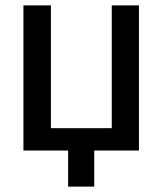

<svg xmlns="http://www.w3.org/2000/svg" viewBox="-20 -559 603 713"><path d="M67 0H233V134H330V0H496V-539H395V-83H169V-539H67Z"/></svg>

Font: Noto Sans Mono SemiCondensed Medium
Style: Regular
Weight: 500
Width: 4
Designer: Monotype Design Team
Foundry: Monotype Imaging Inc.
Version: Version 2.014